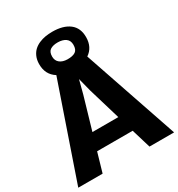

<svg xmlns="http://www.w3.org/2000/svg" viewBox="-223 -1110 1164 1254"><g transform="rotate(-30 359.5 -483.5)"><path d="M181.6 0H-2L241.7 -708.5Q178.7 -747.6 180.2 -828.6Q180.7 -859.4 191.4 -883.5Q202.1 -907.7 219.2 -923.3Q236.3 -939 259.5 -949Q282.7 -959 307.4 -963.1Q332 -967.3 358.9 -967.3Q441.9 -967.3 488.3 -931.4Q534.7 -895.5 534.2 -825.7Q533.7 -750.5 477.5 -712.4L720.7 0H535.2L491.7 -144.5H223.6ZM356.9 -761.2Q396.5 -760.7 417 -774.4Q437.5 -788.1 437.5 -824.7Q437.5 -856.9 415.3 -872.8Q393.1 -888.7 356.9 -889.2Q321.3 -889.6 299.8 -876.2Q278.3 -862.8 278.3 -826.7Q278.3 -795.9 299.6 -778.8Q320.8 -761.7 356.9 -761.2ZM330.6 -511.2 259.8 -268.6H455.1L382.8 -511.2L356.9 -612.3Z"/></g></svg>

Font: HaufeMerriweatherSans
Style: Bold
Weight: 700
Designer: Eben Sorkin
Foundry: Eben Sorkin
Version: Version 1.56